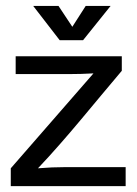

<svg xmlns="http://www.w3.org/2000/svg" viewBox="-20 -632 465 652"><path d="M16.6 0V-60.5L297.4 -382.8Q254.9 -380.4 212.9 -380.4H33.2V-440.9H393.6V-391.6Q358.4 -350.1 323.5 -308.1Q288.6 -266.1 253.4 -224.1Q218.3 -182.1 182.1 -140.9Q146 -99.6 108.9 -60.5Q156.2 -64.5 203.1 -64.5H406.7V0ZM225.6 -541 271 -611.8H355.5L262.2 -495.6H182.6L92.8 -611.8H178.7Z"/></svg>

Font: AKL 022
Style: Regular
Weight: 400
Designer: AKL
Foundry: AKL
Version: Version 2.053;August 19, 2024;FontCreator 13.0.0.2675 64-bit